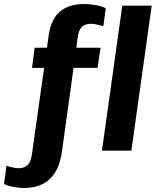

<svg xmlns="http://www.w3.org/2000/svg" viewBox="-128 -748 790 953"><path d="M397 -707 385 -618Q372 -622 354 -626Q336 -630 325 -630Q294 -630 278 -614Q262 -598 258 -566L251 -511H371L356 -411H237L180 1Q156 185 -9 185Q-35 185 -63.5 179.5Q-92 174 -108 165L-96 74Q-85 79 -66.5 83Q-48 87 -36 87Q-8 87 8.5 71.5Q25 56 30 21L91 -411H31L44 -511H105L114 -574Q126 -655 170.5 -691.5Q215 -728 290 -728Q315 -728 347 -722.5Q379 -717 397 -707ZM524 0H378L479 -720H625Z"/></svg>

Font: Chivo
Style: Bold Italic
Weight: 700
Italic angle: -8.05°
Designer: Hector Gatti
Foundry: Omnibus-Type
Version: Version 1.007